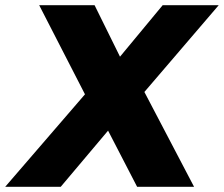

<svg xmlns="http://www.w3.org/2000/svg" viewBox="-62 -720 863 740"><path d="M686 0H466.5L354.5 -216.5L172 0H-42L265.5 -356.5L89 -700H302.5L400.5 -501.5L565 -700H781L494.5 -365.5Z"/></svg>

Font: Argentum Sans
Style: Bold Italic
Weight: 700
Italic angle: -11°
Designer: Julieta Ulanovsky (font), Cristiano Sobral (main changes and remaster)
Foundry: Julieta Ulanovsky (font), Cristiano Sobral (main changes and remaster)
Version: Version 2.007;June 15, 2022;FontCreator 14.0.0.2814 64-bit; 